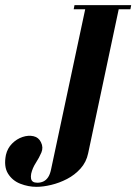

<svg xmlns="http://www.w3.org/2000/svg" viewBox="-53 -719 529 745"><path d="M89 6Q114 6 145.5 -1.5Q177 -9 207 -24.5Q237 -40 259.5 -65Q282 -90 289 -124L411 -699H281L145 -61Q141 -42 133.5 -31Q126 -20 115.5 -15Q105 -10 92 -10Q81 -10 75 -14Q69 -18 67.5 -26Q66 -34 68 -45Q73 -67 86 -87Q99 -107 107.5 -127Q116 -147 106 -167Q97 -186 77 -190.5Q57 -195 34.5 -187.5Q12 -180 -6 -162Q-24 -144 -30 -118Q-39 -73 -22 -45.5Q-5 -18 26 -6Q57 6 89 6ZM236 -699 233 -683H288L281 -699ZM411 -699 398 -683H453L456 -699Z"/></svg>

Font: Emberly Black
Style: Italic
Weight: 900
Italic angle: -12°
Designer: Rajesh Rajput
Foundry: Rajesh Rajput
Version: Version 1.000